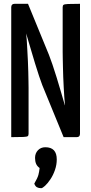

<svg xmlns="http://www.w3.org/2000/svg" viewBox="-20 -720 480 1008"><path d="M314 0 202 -273Q195 -291 185 -321Q175 -351 164 -387Q153 -423 142.5 -459Q132 -495 123 -525Q114 -555 109 -573.5Q104 -592 104 -592L51 -646L57 -700H127L237 -432Q245 -412 255.5 -381Q266 -350 277 -314.5Q288 -279 298 -244.5Q308 -210 316.5 -181Q325 -152 330 -134.5Q335 -117 335 -117L391 -54L383 0ZM39 0V-682Q39 -700 57 -700L130 -682L117 -549Q119 -533 120.5 -509Q122 -485 123.5 -456.5Q125 -428 126.5 -399Q128 -370 128.5 -343Q129 -316 129.5 -294Q130 -272 130 -259V-18Q130 -9 126 -5.5Q122 -2 103.5 -1Q85 0 39 0ZM383 0 309 -18 321 -170Q319 -188 317.5 -211.5Q316 -235 314.5 -261.5Q313 -288 312 -315Q311 -342 310.5 -367Q310 -392 309.5 -413Q309 -434 309 -448V-682Q309 -691 313.5 -694.5Q318 -698 337 -699Q356 -700 400 -700V-18Q400 0 383 0ZM196 268Q183 268 174 263Q165 258 160 244Q177 215 181.5 198.5Q186 182 188 162Q175 153 169.5 140Q164 127 164 109Q164 85 179 69Q194 53 218 53Q248 53 263 69Q278 85 278 117Q278 145 268.5 172.5Q259 200 244.5 221.5Q230 243 216.5 255.5Q203 268 196 268Z"/></svg>

Font: Yanone Kaffeesatz ExtraLight Medium
Style: Regular
Weight: 500
Version: Version 2.003